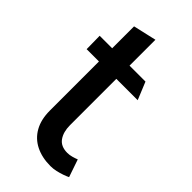

<svg xmlns="http://www.w3.org/2000/svg" viewBox="-204 -677 750 750"><g transform="rotate(45 170.5 -302.5)"><path d="M268 -479H180V-622L84 -600V-479H15L16 -406H84V-135Q84 -86 103 -52Q122 -18 157 -0.5Q192 17 239 17Q254 17 269.5 13.5Q285 10 299 5Q313 0 321 -4L296 -77Q286 -73 273.5 -69.5Q261 -66 249 -66Q213 -66 196.5 -89.5Q180 -113 180 -150V-406H298Z"/></g></svg>

Font: Catamaran Thin Medium
Style: Regular
Weight: 500
Version: Version 2.000